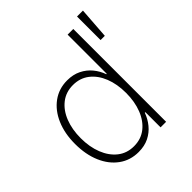

<svg xmlns="http://www.w3.org/2000/svg" viewBox="-206 -908 1064 1064"><g transform="rotate(-45 326.0 -375.5)"><path d="M274.4 11.2Q209 11.2 159.7 -24.7Q110.4 -60.5 83.3 -124Q56.2 -187.5 56.2 -270Q56.2 -352.1 83.5 -415.3Q110.8 -478.5 160.2 -514.4Q209.5 -550.3 274.4 -550.3Q320.8 -550.3 356.2 -532.7Q391.6 -515.1 415.8 -485.6Q439.9 -456.1 452.1 -420.9H455.6V-727.5H500V0H456.5V-119.1H452.1Q439.5 -83.5 415.3 -53.7Q391.1 -23.9 356 -6.3Q320.8 11.2 274.4 11.2ZM278.8 -29.8Q334 -29.8 373.8 -61Q413.6 -92.3 435.1 -146.7Q456.5 -201.2 456.5 -270Q456.5 -339.4 435.1 -393.3Q413.6 -447.3 373.8 -478.3Q334 -509.3 278.8 -509.3Q223.6 -509.3 183.6 -478Q143.6 -446.8 122.3 -392.6Q101.1 -338.4 101.1 -270Q101.1 -201.7 122.6 -147.2Q144 -92.8 183.8 -61.3Q223.6 -29.8 278.8 -29.8ZM563.5 -577.1V-761.7H609.9L596.7 -577.1Z"/></g></svg>

Font: Inter 16pt ExtraLight
Style: Regular
Weight: 250
Version: Version 4.001;git-66647c0bb